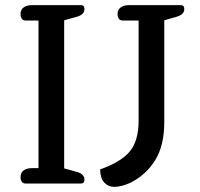

<svg xmlns="http://www.w3.org/2000/svg" viewBox="-20 -715 780 748"><path d="M60 -25Q60 -42 72 -51Q84 -60 105 -60H130V-635H80Q70 -635 65 -642Q60 -649 60 -661Q60 -677 72 -686Q84 -695 105 -695H295Q309 -695 309 -680Q309 -657 277 -649L230 -636V-59L277 -46Q309 -38 309 -15Q309 0 295 0H80Q70 0 65 -7Q60 -14 60 -25ZM370 -55Q452 -84 486 -125.5Q520 -167 520 -245V-635H458Q448 -635 443 -642Q438 -649 438 -661Q438 -677 450 -686Q462 -695 483 -695H684Q698 -695 698 -680Q698 -669 690.5 -661.5Q683 -654 666 -649L620 -636V-239Q620 -148 584.5 -91Q549 -34 490 -4Q454 13 425 13Q402 13 386.5 -3.5Q371 -20 370 -55Z"/></svg>

Font: Maitree Medium
Style: Regular
Weight: 500
Designer: CadsonDemak Team
Foundry: CadsonDemak
Version: Version 1.000